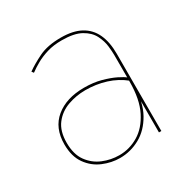

<svg xmlns="http://www.w3.org/2000/svg" viewBox="-118 -574 671 688"><g transform="rotate(-30 217.5 -230.0)"><path d="M50 -133Q50 -181 72 -209.5Q94 -238 129 -250.5Q164 -263 202 -263Q246 -263 286 -250.5Q326 -238 358 -212V-225Q348 -234 325.5 -245Q303 -256 272 -264.5Q241 -273 202 -273Q129 -273 84.5 -236.5Q40 -200 40 -132Q40 -82 62.5 -50.5Q85 -19 119.5 -4.5Q154 10 189 10Q233 10 272 -11.5Q311 -33 336 -77.5Q361 -122 361 -190L355 -210Q355 -137 331.5 -90.5Q308 -44 271 -22Q234 0 192 0Q157 0 124.5 -13.5Q92 -27 71 -56Q50 -85 50 -133ZM74 -409Q90 -421 110.5 -432.5Q131 -444 157.5 -452Q184 -460 218 -460Q269 -460 297.5 -444Q326 -428 338 -404Q350 -380 352.5 -357Q355 -334 355 -320V0H365V-320Q365 -368 349.5 -401.5Q334 -435 302 -452.5Q270 -470 220 -470Q165 -470 129 -452.5Q93 -435 68 -417Z"/></g></svg>

Font: Jost Thin
Style: Regular
Weight: 250
Version: Version 3.710